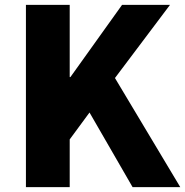

<svg xmlns="http://www.w3.org/2000/svg" viewBox="-20 -765 757 785"><path d="M86 0H265V-195L346 -305L522 0H717L450 -446L675 -745H479L268 -450H265V-745H86Z"/></svg>

Font: Source Han Sans HK Heavy
Style: Regular
Weight: 900
Designer: Ryoko NISHIZUKA 西塚涼子 (kana, bopomofo & ideographs); Paul D. Hunt (Latin, Greek & Cyrillic); Sandoll Communications 산돌커뮤니
Foundry: Adobe
Version: Version 2.000;hotconv 1.0.107;makeotfexe 2.5.65593